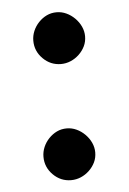

<svg xmlns="http://www.w3.org/2000/svg" viewBox="-41 -488 357 532"><g transform="rotate(-5 137.0 -221.5)"><path d="M65 -59Q65 -73 70.5 -86Q76 -99 86 -109.5Q96 -120 108.5 -126Q121 -132 136 -132Q150 -132 163 -126Q176 -120 186.5 -109.5Q197 -99 203 -86Q209 -73 209 -59Q209 -44 203 -31.5Q197 -19 186.5 -9Q176 1 163 6.5Q150 12 136 12Q107 12 86 -9Q65 -30 65 -59ZM65 -382Q65 -396 70.5 -409Q76 -422 86 -432.5Q96 -443 108.5 -449Q121 -455 136 -455Q150 -455 163 -449Q176 -443 186.5 -432.5Q197 -422 203 -409Q209 -396 209 -382Q209 -367 203 -354.5Q197 -342 186.5 -332Q176 -322 163 -316.5Q150 -311 136 -311Q107 -311 86 -332Q65 -353 65 -382Z"/></g></svg>

Font: Quattrocento Sans
Style: Bold
Weight: 700
Designer: Pablo Impallari
Foundry: Pablo Impallari, Igino Marini, Brenda Gallo
Version: Version 2.000